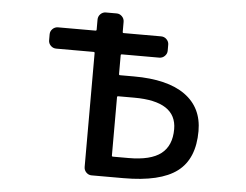

<svg xmlns="http://www.w3.org/2000/svg" viewBox="-52 -818 1103 860"><g transform="rotate(5 500.0 -388.0)"><path d="M472.7 -484.4Q472.7 -479.5 477.5 -479.5H540Q691.4 -479.5 770.5 -422.9Q849.6 -366.2 849.6 -260.7Q849.6 -135.7 773.9 -78.6Q698.2 -21.5 533.2 -21.5H389.6Q376 -21.5 365.7 -31.7Q355.5 -42 355.5 -56.6V-568.4Q355.5 -573.2 350.6 -573.2H182.6Q168 -573.2 157.7 -583.5Q147.5 -593.8 147.5 -607.4V-634.8Q147.5 -648.4 157.7 -658.7Q168 -668.9 182.6 -668.9H350.6Q355.5 -668.9 355.5 -673.8V-718.8Q355.5 -733.4 365.7 -743.7Q376 -753.9 389.6 -753.9H438.5Q452.1 -753.9 462.4 -743.7Q472.7 -733.4 472.7 -718.8V-673.8Q472.7 -668.9 477.5 -668.9H645.5Q660.2 -668.9 670.4 -658.7Q680.7 -648.4 680.7 -634.8V-607.4Q680.7 -593.8 670.4 -583.5Q660.2 -573.2 645.5 -573.2H477.5Q472.7 -573.2 472.7 -568.4ZM472.7 -117.2Q472.7 -113.3 477.5 -113.3H547.9Q647.5 -113.3 693.8 -149.4Q740.2 -185.5 740.2 -259.8Q740.2 -384.8 549.8 -384.8H477.5Q472.7 -384.8 472.7 -380.9Z"/></g></svg>

Font: Gen Jyuu Gothic L Monospace Medium
Style: Regular
Weight: 500
Designer: [Source Han Sans]
Ryoko NISHIZUKA  (kana & ideographs); Paul D. Hunt (Latin, Greek & Cyrillic); Wenlong ZHANG  (bopomofo
Version: Version 1.002.20150607